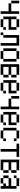

<svg xmlns="http://www.w3.org/2000/svg" viewBox="2688 -3396 623 6040"><g transform="rotate(90 3000.0 -375.5)"><path d="M333.3 -83.3V-333.3H83.3V-416.7H333.3V-666.7H416.7V-83.3ZM0 -416.7V-666.7H83.3V-416.7Z M500 -166.7V-583.3H583.3V-416.7H833.3V-583.3H916.7V-333.3H583.3V-166.7ZM583.3 -166.7H833.3V-83.3H583.3ZM583.3 -583.3V-666.7H833.3V-583.3ZM833.3 -166.7V-250H916.7V-166.7Z M1000 -83.3V-166.7H1083.3V-83.3ZM1333.3 -83.3V-583.3H1166.7V-166.7H1083.3V-666.7H1416.7V-83.3Z M1500 -166.7V-583.3H1583.3V-166.7ZM1833.3 -166.7V-83.3H1583.3V-166.7ZM1833.3 -583.3H1916.7V-166.7H1833.3ZM1833.3 -666.7V-583.3H1583.3V-666.7Z M2000 -83.3V-666.7H2333.3V-583.3H2083.3V-416.7H2333.3V-333.3H2083.3V-166.7H2333.3V-83.3ZM2333.3 -166.7V-333.3H2416.7V-166.7ZM2333.3 -416.7V-583.3H2416.7V-416.7Z M2500 -166.7V-583.3H2583.3V-416.7H2833.3V-583.3H2916.7V-333.3H2583.3V-166.7ZM2583.3 -166.7H2833.3V-83.3H2583.3ZM2583.3 -583.3V-666.7H2833.3V-583.3ZM2833.3 -166.7V-250H2916.7V-166.7Z M3333.3 -83.3V-333.3H3083.3V-416.7H3333.3V-666.7H3416.7V-83.3ZM3000 -416.7V-666.7H3083.3V-416.7Z M3500 -166.7V-583.3H3583.3V-416.7H3833.3V-583.3H3916.7V-333.3H3583.3V-166.7ZM3583.3 -166.7H3833.3V-83.3H3583.3ZM3583.3 -583.3V-666.7H3833.3V-583.3ZM3833.3 -166.7V-250H3916.7V-166.7Z M4000 -166.7V-583.3H4083.3V-166.7ZM4083.3 -166.7H4333.3V-83.3H4083.3ZM4083.3 -583.3V-666.7H4333.3V-583.3ZM4333.3 -166.7V-250H4416.7V-166.7ZM4333.3 -583.3H4416.7V-500H4333.3Z M4500 -583.3V-666.7H4916.7V-583.3H4750V-83.3H4666.7V-583.3Z M5000 -83.3V-666.7H5333.3V-583.3H5083.3V-416.7H5333.3V-333.3H5083.3V-166.7H5333.3V-83.3ZM5333.3 -166.7V-333.3H5416.7V-166.7ZM5333.3 -416.7V-583.3H5416.7V-416.7Z M5500 -166.7V-333.3H5583.3V-166.7ZM5500 -500V-583.3H5583.3V-500ZM5583.3 -166.7H5750V-83.3H5583.3ZM5583.3 -333.3V-416.7H5833.3V-583.3H5916.7V-83.3H5833.3V-166.7H5750V-250H5833.3V-333.3ZM5583.3 -583.3V-666.7H5833.3V-583.3Z"/></g></svg>

Font: GalmuriMono11 Regular
Style: Regular
Weight: 400
Designer: Lee Minseo (quiple)
Version: Version 2.399;hotconv 1.1.1;makeotfexe 2.6.0 DEVELOPMENT